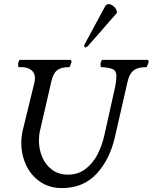

<svg xmlns="http://www.w3.org/2000/svg" viewBox="-20 -913 755 949"><path d="M77.1 -617.2Q73.7 -612.8 71.5 -606.7Q69.3 -600.6 69.3 -595.2Q69.3 -592.3 70.1 -588.1Q70.8 -584 71.3 -581.1H86.4Q116.2 -581.1 134.5 -566.9Q152.8 -552.7 152.8 -526.4Q152.8 -518.6 150.4 -506.3L93.3 -272.5Q85.4 -240.7 85.4 -206.5Q85.4 -147.5 109.4 -96.4Q133.3 -45.4 178.7 -14.4Q224.1 16.6 286.1 16.6Q391.6 16.6 457 -53.7Q522.5 -124 548.3 -236.8L610.8 -510.3Q617.2 -537.6 628.9 -553Q640.6 -568.4 658.7 -574.7Q676.8 -581.1 705.1 -581.1L715.3 -607.4L711.4 -617.2H484.4Q481 -612.8 478.8 -606.7Q476.6 -600.6 476.6 -595.2Q476.6 -592.3 477.3 -588.1Q478 -584 478.5 -581.1Q511.7 -580.6 533.4 -572.8Q555.2 -564.9 555.2 -538.1Q555.2 -512.2 549.3 -484.4L495.1 -241.7Q483.9 -191.9 461.4 -148.7Q439 -105.5 402.3 -77.6Q365.7 -49.8 316.4 -49.8Q270.5 -49.8 237.8 -73.7Q205.1 -97.7 188.7 -136.5Q172.4 -175.3 172.4 -219.2Q172.4 -245.1 178.2 -269L233.9 -510.7Q240.2 -537.6 250.7 -553Q261.2 -568.4 278.8 -574.7Q296.4 -581.1 324.2 -581.1L334 -607.4L330.1 -617.2ZM517.6 -892.6Q511.2 -892.6 506.8 -889.9Q502.4 -887.2 499 -880.4Q479 -842.8 472.2 -831.1L397.9 -693.4Q396.5 -687.5 396.5 -685.1Q396.5 -681.6 398.2 -679.9Q399.9 -678.2 401.9 -678.2Q403.3 -678.2 407.2 -680.2Q411.1 -682.1 414.6 -685.5Q429.2 -701.7 445.3 -720.5Q461.4 -739.3 475.6 -754.9Q532.2 -820.8 553.7 -844.2Q556.2 -846.7 556.9 -848.9Q557.6 -851.1 557.6 -854.5Q557.6 -862.3 551.3 -871.3Q544.9 -880.4 535.6 -886.5Q526.4 -892.6 517.6 -892.6Z"/></svg>

Font: Radley
Style: Italic
Weight: 400
Italic angle: -12°
Designer: Vernon Adams
Foundry: Vernon Adams
Version: Version 1.003; ttfautohint (v1.6)